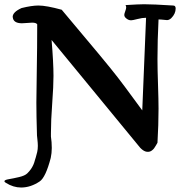

<svg xmlns="http://www.w3.org/2000/svg" viewBox="-41 -754 835 887"><path d="M194.3 -123Q198.2 -97.7 198.2 -70.3Q198.2 -46.9 193.4 -24.4Q169.9 65.4 142.6 84Q100.6 112.3 56.6 112.3Q20.5 112.3 -13.7 90.8Q-20.5 86.9 -20.5 83Q-20.5 77.1 0 73.7Q20.5 70.3 47.4 64Q74.2 57.6 85 46.9Q89.8 42 94.2 37.1Q98.6 32.2 102.1 26.9Q105.5 21.5 107.9 17.6Q110.4 13.7 113.3 6.8Q116.2 0 117.2 -3.4Q118.2 -6.8 120.6 -15.1Q123 -23.4 124 -25.9Q125 -28.3 127.4 -38.6Q129.9 -48.8 130.9 -51.8Q133.8 -64.5 133.8 -80.1Q133.8 -92.8 131.8 -109.4Q129.9 -126 129.9 -127.9Q127 -221.7 127 -279.3Q127 -316.4 128.9 -425.8Q130.9 -535.2 130.9 -641.6Q126 -649.4 107.4 -649.4Q100.6 -649.4 84.5 -647.9Q68.4 -646.5 60.5 -646.5Q26.4 -646.5 19.5 -667Q17.6 -672.9 17.6 -675.8Q17.6 -698.2 58.6 -716.8Q105.5 -728.5 136.7 -728.5Q172.9 -728.5 244.1 -709Q287.1 -657.2 339.4 -595.2Q391.6 -533.2 413.1 -507.3Q434.6 -481.4 468.8 -439.5Q502.9 -397.5 535.2 -354Q567.4 -310.5 616.2 -244.1L633.8 -671.9Q616.2 -671.9 593.8 -666Q571.3 -660.2 564.5 -660.2Q550.8 -660.2 539.1 -671.9Q533.2 -677.7 533.2 -685.5Q533.2 -690.4 537.6 -702.1Q542 -713.9 542 -719.7Q542 -724.6 539.1 -730.5Q599.6 -734.4 625 -734.4Q666 -734.4 758.8 -728.5Q770.5 -728.5 770.5 -714.8Q770.5 -690.4 750 -669.9Q740.2 -661.1 730.5 -661.1Q727.5 -661.1 714.8 -662.6Q702.1 -664.1 691.4 -664.1Q686.5 -567.4 686.5 -481.4Q686.5 -433.6 689 -362.8Q691.4 -292 691.4 -252Q691.4 -176.8 686.5 -94.7Q685.5 -92.8 680.2 -83.5Q674.8 -74.2 670.9 -68.8Q667 -63.5 659.7 -58.1Q652.3 -52.7 644.5 -52.7H640.6Q619.1 -52.7 594.7 -85.9L197.3 -569.3Q206.1 -463.9 206.1 -403.3Q206.1 -355.5 200.2 -276.4Q194.3 -197.3 194.3 -138.7Z"/></svg>

Font: LPEducational
Style: Medium
Weight: 500
Designer: Based on Essays1743, by John Stracke, which says:

Based on the typeface in a 1743 English translation of the essays of 
Version: Version 001.204